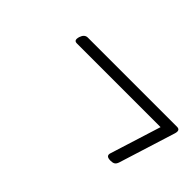

<svg xmlns="http://www.w3.org/2000/svg" viewBox="-22 -717 808 808"><g transform="rotate(45 381.5 -313.5)"><path d="M618 -164Q602 -164 597 -170Q592 -176 596 -187L667 -413H169Q159 -413 156 -419Q153 -425 157 -439Q165 -463 184 -463H715Q736 -463 728 -437L649 -185Q645 -173 638 -168.5Q631 -164 618 -164Z"/></g></svg>

Font: Playwrite CO ExtraLight
Style: Regular
Weight: 250
Version: Version 1.002